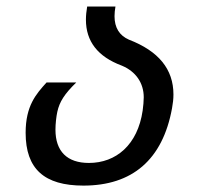

<svg xmlns="http://www.w3.org/2000/svg" viewBox="-20 -580 642 600"><path d="M240.7 0C393.1 0 488.3 -80.6 517.6 -241.7C520.5 -257.8 522 -270.5 522 -284.7C522 -363.8 475.6 -420.4 382.8 -456.1C353 -469.2 337.9 -493.7 337.9 -529.3C337.9 -538.6 338.9 -548.8 340.8 -559.6H252.4C250 -545.4 248.5 -531.7 248.5 -518.6C248.5 -450.7 285.6 -402.8 360.4 -375C404.3 -356.9 429.2 -320.8 429.2 -275.9C429.2 -265.1 427.7 -247.6 425.8 -234.4C410.2 -127.4 342.8 -70.8 257.8 -70.8C189.9 -70.8 153.3 -106.9 153.3 -174.8C153.3 -192.4 155.8 -215.8 159.2 -231C166 -261.7 181.2 -286.1 218.3 -322.3H125.5C92.8 -286.1 60.1 -249.5 60.1 -165C60.1 -51.8 118.7 0 240.7 0Z"/></svg>

Font: Hack
Style: Oblique
Weight: 400
Italic angle: -12°
Monospace: yes
Designer: Christopher Simpkins
Foundry: Christopher Simpkins
Version: Version 2.010